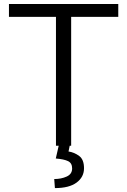

<svg xmlns="http://www.w3.org/2000/svg" viewBox="-20 -731 637 963"><path d="M573.2 -710.9V-646.5H336.9V0H260.7V-646.5H24.9V-710.9ZM274.4 0H329.6L323.7 28.8Q353 33.2 377.2 51.3Q401.4 69.3 401.4 112.8Q401.4 157.2 364 184.8Q326.7 212.4 255.4 212.4L252 167Q287.1 167 314.5 154.5Q341.8 142.1 341.8 113.8Q341.8 87.4 321.8 77.4Q301.8 67.4 259.8 64Z"/></svg>

Font: Vazirmatn UI Light
Style: Regular
Weight: 300
Designer: Saber Rastikerdar
Foundry: Saber Rastikerdar
Version: Version 33.003